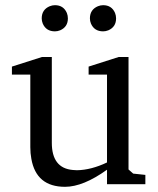

<svg xmlns="http://www.w3.org/2000/svg" viewBox="-20 -711 609 741"><path d="M26 -423V-454L142 -491H180V-160Q180 -62 261 -55Q269 -54 277 -54Q332 -55 393 -84V-423H322V-454L438 -491H476V-57L494 -41L541 -36V0H393V-56Q301 10 231 10Q120 10 101 -98Q97 -119 97 -143V-423ZM141 -640Q141 -674 172 -687Q182 -691 192 -691Q225 -691 238 -661Q242 -651 242 -640Q242 -607 212 -594Q202 -590 192 -590Q158 -590 145 -620Q141 -630 141 -640ZM327 -640Q327 -674 358 -687Q368 -691 378 -691Q411 -691 424 -661Q428 -651 428 -640Q428 -607 398 -594Q388 -590 378 -590Q344 -590 331 -620Q327 -630 327 -640Z"/></svg>

Font: Khartiya
Style: Regular
Weight: 500
Version: Version 1.0.1